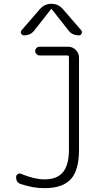

<svg xmlns="http://www.w3.org/2000/svg" viewBox="-20 -975 540 1005"><path d="M88.9 -11.7Q63.5 -19.5 64.5 -48.8Q64.5 -57.6 72.3 -63.5Q80.1 -69.3 88.9 -65.4Q160.2 -36.1 213.9 -36.1Q278.3 -36.1 309.6 -73.7Q340.8 -111.3 340.8 -191.4V-675.8Q340.8 -684.6 333 -684.6H187.5Q178.7 -684.6 171.4 -691.9Q164.1 -699.2 164.1 -708Q164.1 -716.8 170.9 -723.6Q177.7 -730.5 187.5 -730.5H336.9Q360.4 -730.5 377 -713.4Q393.6 -696.3 393.6 -672.9V-190.4Q393.6 -84 350.6 -37.1Q307.6 9.8 213.9 9.8Q155.3 10.7 88.9 -11.7ZM310.5 -925.8 405.3 -816.4Q411.1 -808.6 407.2 -799.3Q403.3 -790 392.6 -790Q357.4 -790 337.9 -816.4L251 -926.8Q250 -927.7 249 -927.7L247.1 -926.8L160.2 -816.4Q140.6 -790 105.5 -790Q95.7 -790 90.8 -798.8Q85.9 -807.6 92.8 -816.4L187.5 -925.8Q211.9 -955.1 249 -955.1Q286.1 -955.1 310.5 -925.8Z"/></svg>

Font: Rounded Mgen+ 2m light
Style: Regular
Weight: 200
Designer: [Source Han Sans]
Ryoko NISHIZUKA  (kana & ideographs); Paul D. Hunt (Latin, Greek & Cyrillic); Wenlong ZHANG  (bopomofo
Version: Version 1.059.20150602